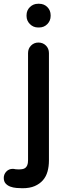

<svg xmlns="http://www.w3.org/2000/svg" viewBox="-76 -750 353 1020"><path d="M-56 195Q-56 176 -42.5 161.5Q-29 147 -8 147Q-2 147 6 149Q10 149 13.5 149.5Q17 150 22 150Q33 150 42.5 148.5Q52 147 58.5 142Q65 137 69 127.5Q73 118 73 101V-468Q73 -492 89 -508Q105 -524 128 -524Q152 -524 168 -508Q184 -492 184 -468V103Q184 134 176.5 161Q169 188 152 207.5Q135 227 108.5 238.5Q82 250 43 250Q29 250 11.5 248.5Q-6 247 -21 241.5Q-36 236 -46 225Q-56 214 -56 195ZM126 -730H132Q158 -730 175.5 -712.5Q193 -695 193 -669V-665Q193 -640 175.5 -622Q158 -604 132 -604H126Q101 -604 83 -622Q65 -640 65 -665V-669Q65 -695 83 -712.5Q101 -730 126 -730Z"/></svg>

Font: Varela Round Precious
Style: Medium
Weight: 500
Designer: Joe Prince
Foundry: Joe Prince
Version: Version 1.000